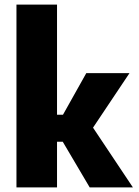

<svg xmlns="http://www.w3.org/2000/svg" viewBox="-20 -820 610 840"><path d="M372.5 0 254.5 -200H229.5V0H52V-800H229.5V-318H255.5L357.5 -500H546.5L387 -261.5L561.5 0Z"/></svg>

Font: League Mono Narrow ExtraBold
Style: Regular
Weight: 800
Width: 3
Designer: Tyler Finck
Foundry: The League of Moveable Type / Tyler Finck
Version: Version 2.210